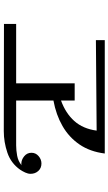

<svg xmlns="http://www.w3.org/2000/svg" viewBox="206 -868 587 1040"><g transform="rotate(90 500.0 -347.5)"><path d="M921 -219Q921 -205 914 -190Q907 -175 899 -163Q864 -113 806.5 -93.5Q749 -74 690 -74Q545 -74 400 -74.5Q255 -75 109 -75V-141H431V-458H524V-384Q593 -409 635 -456Q677 -503 687 -577L197 -573V-621H811Q801 -541 762 -484Q723 -427 662 -392Q601 -357 524 -343V-141H767Q794 -141 823.5 -146.5Q853 -152 875 -171Q873 -170 871 -169.5Q869 -169 867 -169Q845 -169 826 -184.5Q807 -200 807 -224Q807 -247 825 -262.5Q843 -278 865 -278Q890 -278 905.5 -261Q921 -244 921 -219Z"/></g></svg>

Font: Kaisei Opti
Style: Regular
Weight: 400
Designer: Font-Kai, 金井和夫
Foundry: KAZUO KANAI
Version: Version 5.003